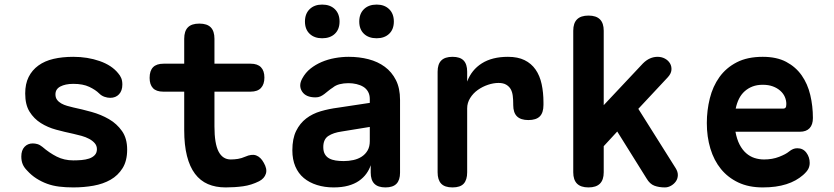

<svg xmlns="http://www.w3.org/2000/svg" viewBox="-20 -808 3640 838"><path d="M300 10Q267 10 238.5 6.5Q210 3 185.5 -6Q161 -15 139 -29Q117 -43 98 -64Q85 -77 79 -91.5Q73 -106 73 -125Q73 -152 87 -167Q101 -182 123 -182Q133 -182 143.5 -179Q154 -176 165 -167Q195 -141 227.5 -124.5Q260 -108 300 -108Q318 -108 336 -109.5Q354 -111 369 -116Q384 -121 393.5 -131Q403 -141 403 -157Q403 -172 393.5 -183Q384 -194 369 -202Q354 -210 336 -215Q318 -220 300 -224Q262 -232 225 -242Q188 -252 158 -271Q128 -290 109 -320.5Q90 -351 90 -400Q90 -442 105 -472Q120 -502 147.5 -522Q175 -542 213.5 -551Q252 -560 300 -560Q362 -560 415 -541.5Q468 -523 496 -488Q504 -479 509 -467.5Q514 -456 514 -439Q514 -412 499.5 -396.5Q485 -381 461 -381Q449 -381 436 -385.5Q423 -390 413 -400Q397 -416 369.5 -429Q342 -442 300 -442Q282 -442 268 -439Q254 -436 243.5 -430.5Q233 -425 227.5 -416.5Q222 -408 222 -396Q222 -382 229 -372.5Q236 -363 247.5 -356.5Q259 -350 273 -346Q287 -342 300 -339Q338 -331 379.5 -319.5Q421 -308 455.5 -288Q490 -268 512.5 -236Q535 -204 535 -155Q535 -106 515 -74Q495 -42 462.5 -23.5Q430 -5 388 2.5Q346 10 300 10Z M1074 -530Q1104 -530 1119 -514.5Q1134 -499 1134 -469.5Q1134 -440 1119 -424Q1104 -408 1074 -408H916V-256Q916 -181 934 -146.5Q952 -112 987 -112Q1003 -112 1018.5 -114.5Q1034 -117 1050 -124Q1079 -137 1098.5 -129.5Q1118 -122 1131 -98Q1147 -71 1140.5 -50Q1134 -29 1111 -17Q1077 0 1041 5Q1005 10 965 10Q921 10 887.5 -4.5Q854 -19 831 -49.5Q808 -80 796 -127.5Q784 -175 784 -240V-408H692Q662 -408 647.5 -423.5Q633 -439 633 -468Q633 -499 648 -514.5Q663 -530 694 -530H784V-639Q784 -672 800 -688.5Q816 -705 850 -705Q884 -705 900 -688.5Q916 -672 916 -639V-530Z M1624 -641Q1589 -641 1568.5 -660.5Q1548 -680 1548 -714Q1548 -748 1568.5 -768Q1589 -788 1624 -788Q1658 -788 1678.5 -768Q1699 -748 1699 -714Q1699 -680 1678.5 -660.5Q1658 -641 1624 -641ZM1386 -641Q1352 -641 1331.5 -660.5Q1311 -680 1311 -714Q1311 -748 1331.5 -768Q1352 -788 1386 -788Q1421 -788 1441.5 -768Q1462 -748 1462 -714Q1462 -680 1441.5 -660.5Q1421 -641 1386 -641ZM1594 -359V-376Q1594 -394 1586.5 -407.5Q1579 -421 1566 -429Q1553 -437 1536 -441Q1519 -445 1501 -445Q1480 -445 1462.5 -440.5Q1445 -436 1433 -426Q1422 -419 1413 -411.5Q1404 -404 1395.5 -397.5Q1387 -391 1378 -387Q1369 -383 1357 -383Q1315 -383 1298.5 -408.5Q1282 -434 1299 -465Q1313 -491 1335 -508.5Q1357 -526 1384 -537.5Q1411 -549 1441.5 -554.5Q1472 -560 1502 -560Q1548 -560 1588.5 -549.5Q1629 -539 1659.5 -516.5Q1690 -494 1708 -458.5Q1726 -423 1726 -372V-54Q1726 -22 1710.5 -6Q1695 10 1662.5 10Q1630 10 1614 -6Q1598 -22 1598 -55V-87Q1592 -68 1579 -50Q1566 -32 1546.5 -18.5Q1527 -5 1499.5 2.5Q1472 10 1436 10Q1397 10 1363.5 -0.5Q1330 -11 1306 -31Q1282 -51 1269 -81.5Q1256 -112 1256 -152Q1256 -203 1272.5 -236.5Q1289 -270 1316.5 -291Q1344 -312 1380 -322.5Q1416 -333 1455 -338ZM1594 -254 1471 -234Q1435 -229 1413 -214.5Q1391 -200 1391 -166Q1391 -147 1398 -135Q1405 -123 1417 -116.5Q1429 -110 1445 -107.5Q1461 -105 1480 -105Q1502 -105 1522.5 -109.5Q1543 -114 1559 -124.5Q1575 -135 1584.5 -151.5Q1594 -168 1594 -192Z M1955 10Q1921 10 1905.5 -6.5Q1890 -23 1890 -56V-495Q1890 -528 1906 -544Q1922 -560 1955 -560Q1988 -560 2003.5 -544Q2019 -528 2019 -495V-452Q2038 -503 2083 -531.5Q2128 -560 2197 -560Q2240 -560 2269.5 -545.5Q2299 -531 2317.5 -504.5Q2336 -478 2344 -441Q2352 -404 2352 -361V-350Q2352 -316 2336 -300Q2320 -284 2286 -284Q2253 -284 2236.5 -300Q2220 -316 2220 -350V-355Q2220 -373 2218 -389.5Q2216 -406 2209.5 -418Q2203 -430 2190 -438Q2177 -446 2156 -446Q2134 -446 2110 -438Q2086 -430 2065.5 -415.5Q2045 -401 2032 -380Q2019 -359 2019 -335V-56Q2019 -23 2004 -6.5Q1989 10 1955 10Z M2615 -56Q2615 -23 2598.5 -6.5Q2582 10 2548.5 10Q2515 10 2498.5 -6.5Q2482 -23 2482 -56V-674Q2482 -707 2498.5 -723.5Q2515 -740 2548.5 -740Q2582 -740 2598.5 -723.5Q2615 -707 2615 -674V-349L2786 -531Q2801 -546 2817 -553Q2833 -560 2850 -560Q2868 -560 2882.5 -552Q2897 -544 2904.5 -531Q2912 -518 2910.5 -502Q2909 -486 2894 -470L2766 -333L2929 -74Q2939 -58 2938.5 -43Q2938 -28 2930 -16.5Q2922 -5 2909 2.5Q2896 10 2882 10Q2856 10 2836 2.5Q2816 -5 2802 -29L2674 -234L2615 -170Z M3460 -161Q3485 -161 3499.5 -141.5Q3514 -122 3514 -97Q3514 -83 3508 -71Q3502 -59 3485 -44Q3470 -31 3452 -21Q3434 -11 3412 -4Q3390 3 3364.5 6.5Q3339 10 3309 10Q3248 10 3202.5 -11.5Q3157 -33 3126.5 -70.5Q3096 -108 3080.5 -159.5Q3065 -211 3065 -271Q3065 -326 3078 -378.5Q3091 -431 3120 -471.5Q3149 -512 3195.5 -536Q3242 -560 3309 -560Q3370 -560 3411.5 -538Q3453 -516 3479 -479Q3505 -442 3516.5 -393.5Q3528 -345 3528 -293Q3528 -264 3513.5 -248.5Q3499 -233 3471 -233H3190Q3196 -200 3208 -177Q3220 -154 3236.5 -139.5Q3253 -125 3273 -118.5Q3293 -112 3315 -112Q3351 -112 3380.5 -123.5Q3410 -135 3423 -146Q3433 -154 3441.5 -157.5Q3450 -161 3460 -161ZM3191 -334H3399Q3405 -334 3408.5 -338Q3412 -342 3412 -354Q3412 -370 3405.5 -385Q3399 -400 3385.5 -412Q3372 -424 3353 -431Q3334 -438 3309 -438Q3284 -438 3264.5 -430.5Q3245 -423 3230 -409.5Q3215 -396 3205.5 -377Q3196 -358 3191 -334Z"/></svg>

Font: Maple Mono Normal NL
Style: Bold
Weight: 700
Monospace: yes
Designer: subframe7536
Version: Version 7.000